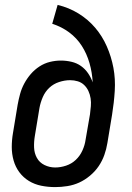

<svg xmlns="http://www.w3.org/2000/svg" viewBox="-20 -755 540 783"><path d="M205 8Q176 8 148.5 2.5Q121 -3 98 -17Q75 -31 59 -52.5Q43 -74 35.5 -100.5Q28 -127 28 -155.5Q28 -184 33 -213L52 -328Q56 -350 62 -372Q68 -394 79 -414.5Q90 -435 105.5 -453Q121 -471 141 -484Q161 -497 183.5 -502.5Q206 -508 228 -508Q250 -508 271.5 -503Q293 -498 310 -486Q327 -474 339 -456.5Q351 -439 358 -419Q356 -459 345 -497.5Q334 -536 313.5 -568Q293 -600 262 -623Q231 -646 193 -658L215 -735Q261 -724 300 -700Q339 -676 368 -642Q397 -608 415.5 -566Q434 -524 442.5 -478.5Q451 -433 448 -384.5Q445 -336 437 -287L418 -172Q414 -147 405.5 -123Q397 -99 382.5 -77.5Q368 -56 347 -38.5Q326 -21 303 -10.5Q280 0 254.5 4Q229 8 205 8ZM205 -72Q227 -72 249.5 -79.5Q272 -87 289 -103Q306 -119 316 -141Q326 -163 329 -185L347 -289Q349 -306 350.5 -322Q352 -338 349.5 -354Q347 -370 340.5 -384Q334 -398 323 -408.5Q312 -419 297 -423.5Q282 -428 266 -428Q244 -428 221 -420.5Q198 -413 181 -397Q164 -381 154.5 -359Q145 -337 141 -315L122 -200Q118 -176 119 -153Q120 -130 130.5 -111Q141 -92 161.5 -82Q182 -72 205 -72Z"/></svg>

Font: Iosevka Term Curly Medium
Style: Italic
Weight: 500
Italic angle: -9°
Designer: Belleve Invis
Foundry: Belleve Invis
Version: Version 32.3.0